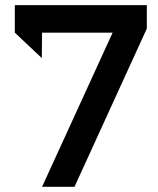

<svg xmlns="http://www.w3.org/2000/svg" viewBox="-20 -720 610 740"><path d="M37.1 -594.2V-700.2H545.9V-609.9L267.1 0H142.1L414.1 -594.2H142.1L141.1 -496.1Z"/></svg>

Font: Trueno
Style: Regular
Weight: 400
Designer: Julieta Ulanovsky
Foundry: Julieta Ulanovsky
Version: Version 3.001b | FøM Fix